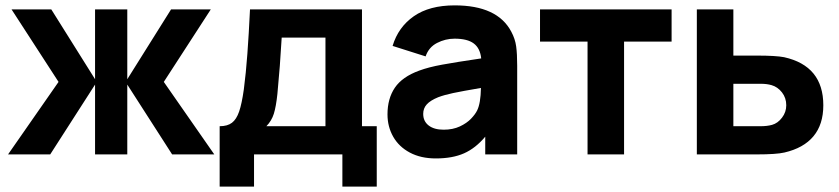

<svg xmlns="http://www.w3.org/2000/svg" viewBox="-20 -575 3126 715"><path d="M167 0H10L198 -270L23 -540H171L334 -280V-540H454V-280L617 -540H765L590 -270L778 0H621L454 -260V0H334V-260Z M798 -105Q827 -105 843.8 -117.8Q860.5 -130.5 870.5 -159.5Q880.5 -188.5 888 -242Q896 -303 901.2 -374.5Q906.5 -446 911 -540H1328V-105H1383V120H1255V0H926V120H798ZM1192 -105V-435H1029Q1023 -328 1013 -225Q1008 -178 999.8 -151.5Q991.5 -125 972 -105Z M1906 -330V0H1787V-66Q1751 -23 1708 -4Q1665 15 1603 15Q1547 15 1506.2 -6.8Q1465.5 -28.5 1444.2 -66Q1423 -103.5 1423 -149Q1423 -208 1450.5 -248.5Q1478 -289 1541 -312Q1576 -325 1626.5 -334.2Q1677 -343.5 1772 -357.5Q1768 -395.5 1744.2 -413.2Q1720.5 -431 1673 -431Q1638.5 -431 1607.5 -415Q1576.5 -399 1565 -365L1442 -404Q1463 -474 1521 -514.5Q1579 -555 1673 -555Q1832.5 -555 1884 -457Q1898.5 -430 1902.2 -402.2Q1906 -374.5 1906 -330ZM1771 -247.5Q1700.5 -235.5 1667.5 -228.5Q1634.5 -221.5 1612 -213Q1582.5 -201 1569.2 -186.2Q1556 -171.5 1556 -151Q1556 -123.5 1576.2 -107.8Q1596.5 -92 1632 -92Q1666.5 -92 1692.5 -104.2Q1718.5 -116.5 1734.2 -133Q1750 -149.5 1757 -164Q1770 -190.5 1771 -247.5Z M2304 0H2168V-420H1991V-540H2481V-420H2304Z M2575 0V-540H2711V-368H2798Q2869 -368 2900 -362Q3046 -329.5 3046 -183Q3046 -111.5 3009.2 -67.5Q2972.5 -23.5 2901 -7Q2870.5 0 2798 0ZM2813 -105Q2836.5 -105 2855 -110Q2876.5 -116 2892.2 -136.8Q2908 -157.5 2908 -183Q2908 -210.5 2892 -231Q2876 -251.5 2853 -258Q2835.5 -263 2813 -263H2711V-105Z"/></svg>

Font: Hauora ExtraBold
Style: Regular
Weight: 800
Designer: Wayne Shih
Foundry: WCYS
Version: Version 1.001